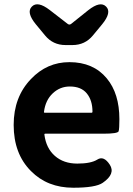

<svg xmlns="http://www.w3.org/2000/svg" viewBox="-20 -865 621 899"><path d="M323 14Q202 14 125 -64Q44 -145 44 -280Q44 -411 125 -495Q200 -574 305 -574Q417 -574 480 -498Q539 -427 539 -307Q539 -262 535.5 -250.5Q532 -239 464 -239H192Q187 -239 188 -234Q196 -171 237 -135Q278 -99 342 -99Q406 -99 436 -118Q466 -137 494 -94Q522 -51 461 -9Q428 14 323 14ZM186 -342Q185 -337 190 -337H408Q413 -337 413 -342Q413 -395 386.5 -427.5Q360 -460 307 -460Q261 -460 227 -428Q193 -396 186 -342ZM287 -654Q228 -654 191 -699L148 -751Q102 -807 129 -834Q156 -862 213 -818L297 -753Q305 -747 313 -753L393 -817Q450 -862 477 -834Q504 -807 458 -751L415 -699Q378 -654 319 -654Z"/></svg>

Font: Resource Han Rounded JP
Style: Bold
Weight: 700
Designer: Cyano Hao (round all glyphs); Ryoko NISHIZUKA 西塚涼子 (kana, bopomofo & ideographs); Paul D. Hunt (Latin, Greek & Cyrillic)
Foundry: Cyano Hao
Version: 0.990